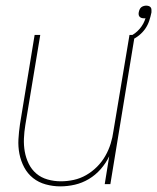

<svg xmlns="http://www.w3.org/2000/svg" viewBox="-20 -654 558 682"><path d="M194 8Q168 8 142.5 1Q117 -6 97.5 -21.5Q78 -37 66 -59.5Q54 -82 49 -107.5Q44 -133 45.5 -159.5Q47 -186 51 -213L103 -530H123L70 -210Q66 -186 65 -162Q64 -138 68 -115.5Q72 -93 82 -72.5Q92 -52 109 -37.5Q126 -23 149 -16.5Q172 -10 196 -10Q219 -10 242 -15Q265 -20 286 -32Q307 -44 324.5 -61.5Q342 -79 354 -100Q366 -121 373 -143.5Q380 -166 383 -189L440 -530H459L372 0H352L368 -99Q356 -74 337.5 -53Q319 -32 295.5 -18Q272 -4 246 2Q220 8 194 8ZM447 -512 441 -525Q461 -534 476 -551.5Q491 -569 497 -590Q496 -589 494 -589Q492 -589 491 -589Q486 -589 482 -590.5Q478 -592 475.5 -595Q473 -598 472.5 -602.5Q472 -607 473 -611Q473 -611 473 -611Q473 -611 473 -611Q474 -616 476 -620.5Q478 -625 481.5 -628Q485 -631 490 -632.5Q495 -634 499 -634Q499 -634 499 -634Q499 -634 499 -634Q504 -634 508.5 -632.5Q513 -631 515.5 -627.5Q518 -624 518 -619Q518 -614 518 -610Q515 -595 510 -580Q505 -565 496 -552Q487 -539 474 -528.5Q461 -518 447 -512Z"/></svg>

Font: Iosevka Curly Thin Oblique
Style: Regular
Weight: 100
Italic angle: -9°
Monospace: yes
Designer: Belleve Invis
Foundry: Belleve Invis
Version: Version 11.1.0; ttfautohint (v1.8.3)